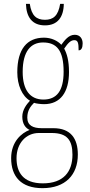

<svg xmlns="http://www.w3.org/2000/svg" viewBox="-20 -738 467 999"><path d="M214 -606C279 -606 311 -648 312 -718H293C283 -656 257 -635 214 -635C169 -635 144 -657 135 -718H115C117 -647 149 -606 214 -606ZM201 241C320 241 385 172 385 66C385 -17 348 -71 258 -71H197C152 -71 122 -85 122 -126C122 -163 139 -185 157 -203C167 -199 194 -196 209 -196C295 -196 339 -259 339 -363C339 -423 328 -459 314 -485C335 -516 349 -529 367 -529C386 -529 389 -513 389 -476C403 -476 410 -489 410 -512C410 -536 397 -557 369 -557C337 -557 317 -529 299 -505C281 -525 248 -542 209 -542C121 -542 70 -483 70 -362C70 -295 95 -238 136 -214C119 -196 96 -167 96 -131C96 -92 114 -71 134 -62C92 -46 38 -1 38 85C38 180 89 241 201 241ZM206 -220C137 -220 98 -269 98 -364C98 -472 141 -517 204 -517C274 -517 311 -477 311 -365C311 -265 275 -220 206 -220ZM203 216C98 216 66 156 66 85C66 7 116 -46 182 -46H249C329 -46 357 -9 357 67C357 156 310 216 203 216Z"/></svg>

Font: Noto Serif Devanagari Condensed Thin
Style: Regular
Weight: 100
Width: 3
Designer: Universal Thirst, Indian Type Foundry and the Monotype Design Team
Foundry: Monotype Imaging Inc.
Version: Version 2.004